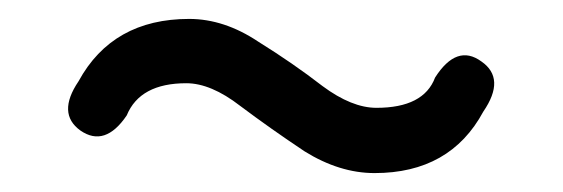

<svg xmlns="http://www.w3.org/2000/svg" viewBox="-20 -470 595 203"><path d="M376 -287Q339 -287 302 -310Q266 -334 234 -358Q203 -382 177 -382Q128 -382 114 -348Q91 -314 65 -332Q40 -350 63 -384Q99 -450 180 -450Q217 -450 253 -426Q290 -403 321 -379Q352 -356 378 -356Q428 -356 440 -388Q463 -424 489 -405Q515 -387 491 -352Q456 -287 376 -287Z"/></svg>

Font: Swei Gothic CJK TC Regular
Style: Regular
Weight: 400
Version: Version 2.129